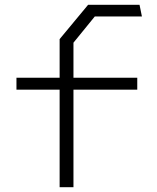

<svg xmlns="http://www.w3.org/2000/svg" viewBox="-20 -785 660 805"><path d="M230 -621 349.5 -765H565L575 -716H377.5L288 -606V0H230ZM49 -459H555.5V-409H49Z"/></svg>

Font: Monaspace Krypton Var ExLight
Style: Regular
Weight: 200
Designer: Riley Cran and the Lettermatic Team
Version: Version 1.200 (Monaspace Krypton Var)